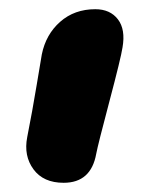

<svg xmlns="http://www.w3.org/2000/svg" viewBox="-20 -396 346 417"><path d="M118.2 1Q74.2 1 52.7 -28.3Q31.2 -57.6 39.1 -98.1Q50.3 -154.8 59.8 -212.2Q69.3 -269.5 70.8 -277.8Q79.6 -321.3 110.6 -348.6Q141.6 -376 187 -376Q219.2 -376 236.1 -354Q252.9 -332 246.1 -293Q242.7 -270.5 217.8 -176.5Q192.9 -82.5 189 -62Q177.7 1 118.2 1Z"/></svg>

Font: Shantell Sans Irregular Bouncy
Style: Bold Italic
Weight: 700
Italic angle: -11.31°
Designer: Stephen Nixon, Anya Danilova, Shantell Martin
Foundry: Arrow Type
Version: Version 1.006;[9816181b4]